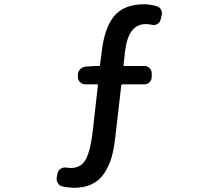

<svg xmlns="http://www.w3.org/2000/svg" viewBox="-20 -770 1040 899"><path d="M712.9 -741.2Q727.5 -737.3 734.4 -724.6Q738.3 -715.8 738.3 -707Q738.3 -702.1 736.3 -696.3L731.4 -675.8Q727.5 -663.1 715.3 -656.7Q703.1 -650.4 689.5 -654.3Q675.8 -657.2 662.1 -657.2Q580.1 -657.2 565.4 -528.3L558.6 -465.8Q557.6 -460.9 562.5 -460.9H656.2Q670.9 -460.9 680.7 -450.7Q690.4 -440.4 690.4 -426.8V-410.2Q690.4 -395.5 680.7 -385.3Q670.9 -375 656.2 -375H553.7Q548.8 -375 547.9 -371.1L519.5 -125Q513.7 -70.3 501.5 -30.3Q489.3 9.8 467.3 42.5Q445.3 75.2 410.2 92.3Q375 109.4 326.2 109.4Q295.9 108.4 271.5 102.5Q256.8 99.6 250 85.9Q245.1 77.1 245.1 67.4Q245.1 62.5 246.1 57.6L250 40Q252.9 26.4 265.1 19.5Q277.3 12.7 291 14.6Q300.8 16.6 311.5 16.6Q359.4 16.6 381.3 -22.9Q403.3 -62.5 414.1 -154.3L438.5 -371.1Q438.5 -375 434.6 -375H379.9Q365.2 -375 355 -385.3Q344.7 -395.5 344.7 -409.2V-419.9Q344.7 -434.6 355 -445.3Q365.2 -456.1 379.9 -458L423.8 -460.9H443.4Q448.2 -460.9 448.2 -465.8L455.1 -518.6Q467.8 -638.7 514.2 -694.3Q560.5 -750 655.3 -750Q681.6 -750 712.9 -741.2Z"/></svg>

Font: Gen Jyuu Gothic L Monospace Medium
Style: Regular
Weight: 500
Designer: [Source Han Sans]
Ryoko NISHIZUKA  (kana & ideographs); Paul D. Hunt (Latin, Greek & Cyrillic); Wenlong ZHANG  (bopomofo
Version: Version 1.002.20150607